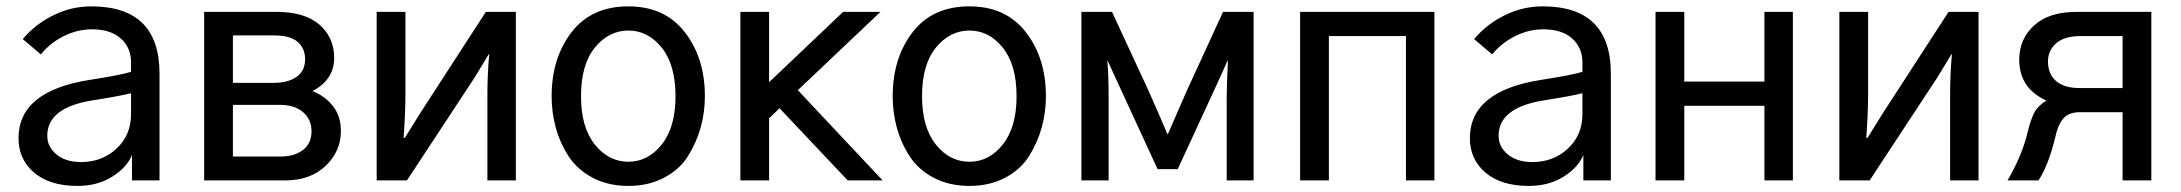

<svg xmlns="http://www.w3.org/2000/svg" viewBox="-20 -576 6962 613"><path d="M130.9 -142.6Q130.9 -107.4 160.2 -83Q189.5 -58.6 239.3 -58.6Q305.7 -58.6 352.1 -101.6Q398.4 -144.5 398.4 -211.9V-278.3Q359.4 -268.6 271.5 -254.9Q130.9 -231.4 130.9 -142.6ZM39.1 -134.8Q39.1 -286.1 268.6 -321.3Q368.2 -336.9 398.4 -346.7V-377Q398.4 -423.8 365.7 -453.1Q333 -482.4 273.4 -482.4Q226.6 -482.4 183.1 -460.4Q139.6 -438.5 110.4 -402.3L52.7 -451.2Q92.8 -499 150.4 -527.3Q208 -555.7 271.5 -555.7Q489.3 -555.7 489.3 -340.8V0H401.4V-81.1Q384.8 -41 337.9 -11.7Q291 17.6 227.5 17.6Q138.7 17.6 88.9 -24.9Q39.1 -67.4 39.1 -134.8Z M631.8 0V-538.1H862.3Q953.1 -538.1 1000 -497.1Q1046.9 -456.1 1046.9 -391.6Q1046.9 -321.3 977.5 -285.2Q1017.6 -269.5 1043 -237.3Q1068.4 -205.1 1068.4 -158.2Q1068.4 -92.8 1019.5 -46.4Q970.7 0 890.6 0ZM723.6 -76.2H876Q919.9 -76.2 947.3 -97.2Q974.6 -118.2 974.6 -157.2Q974.6 -194.3 947.8 -217.8Q920.9 -241.2 874 -241.2H723.6ZM723.6 -311.5H854.5Q899.4 -311.5 926.8 -330.6Q954.1 -349.6 954.1 -387.7Q954.1 -420.9 930.7 -441.9Q907.2 -462.9 855.5 -462.9H723.6Z M1182.6 0V-538.1H1274.4V-273.4Q1274.4 -215.8 1268.6 -135.7H1272.5L1324.2 -218.8L1531.2 -538.1H1627V0H1536.1V-266.6Q1536.1 -343.8 1542 -402.3H1540L1495.1 -328.1L1279.3 0Z M1835 -268.6Q1835 -169.9 1878.9 -114.7Q1922.9 -59.6 1986.3 -59.6Q2048.8 -59.6 2092.8 -114.7Q2136.7 -169.9 2136.7 -268.6Q2136.7 -369.1 2092.8 -423.8Q2048.8 -478.5 1986.3 -478.5Q1923.8 -478.5 1879.4 -424.3Q1835 -370.1 1835 -268.6ZM1741.2 -268.6Q1741.2 -390.6 1804.7 -473.1Q1868.2 -555.7 1986.3 -555.7Q2102.5 -555.7 2166.5 -473.1Q2230.5 -390.6 2230.5 -268.6Q2230.5 -217.8 2217.3 -169.9Q2204.1 -122.1 2177.2 -78.6Q2150.4 -35.2 2100.6 -8.8Q2050.8 17.6 1986.3 17.6Q1921.9 17.6 1872.6 -8.3Q1823.2 -34.2 1795.4 -77.1Q1767.6 -120.1 1754.4 -168.5Q1741.2 -216.8 1741.2 -268.6Z M2343.8 0V-538.1H2435.5V-313.5L2671.9 -538.1H2791L2527.3 -288.1L2797.9 0H2686.5L2468.8 -230.5L2435.5 -198.2V0Z M2923.8 -268.6Q2923.8 -169.9 2967.8 -114.7Q3011.7 -59.6 3075.2 -59.6Q3137.7 -59.6 3181.6 -114.7Q3225.6 -169.9 3225.6 -268.6Q3225.6 -369.1 3181.6 -423.8Q3137.7 -478.5 3075.2 -478.5Q3012.7 -478.5 2968.3 -424.3Q2923.8 -370.1 2923.8 -268.6ZM2830.1 -268.6Q2830.1 -390.6 2893.6 -473.1Q2957 -555.7 3075.2 -555.7Q3191.4 -555.7 3255.4 -473.1Q3319.3 -390.6 3319.3 -268.6Q3319.3 -217.8 3306.2 -169.9Q3293 -122.1 3266.1 -78.6Q3239.3 -35.2 3189.5 -8.8Q3139.6 17.6 3075.2 17.6Q3010.7 17.6 2961.4 -8.3Q2912.1 -34.2 2884.3 -77.1Q2856.4 -120.1 2843.3 -168.5Q2830.1 -216.8 2830.1 -268.6Z M3432.6 0V-538.1H3530.3L3647.5 -285.2Q3676.8 -219.7 3707 -148.4H3709Q3761.7 -269.5 3768.6 -285.2L3884.8 -538.1H3982.4V0H3896.5V-264.6Q3896.5 -298.8 3900.4 -382.8H3899.4L3869.1 -315.4L3740.2 -36.1H3675.8L3547.9 -313.5L3516.6 -381.8H3515.6Q3519.5 -335.9 3519.5 -264.6V0Z M4130.9 0V-538.1H4559.6V0H4468.8V-460.9H4222.7V0Z M4764.6 -142.6Q4764.6 -107.4 4793.9 -83Q4823.2 -58.6 4873 -58.6Q4939.5 -58.6 4985.8 -101.6Q5032.2 -144.5 5032.2 -211.9V-278.3Q4993.2 -268.6 4905.3 -254.9Q4764.6 -231.4 4764.6 -142.6ZM4672.9 -134.8Q4672.9 -286.1 4902.3 -321.3Q5002 -336.9 5032.2 -346.7V-377Q5032.2 -423.8 4999.5 -453.1Q4966.8 -482.4 4907.2 -482.4Q4860.4 -482.4 4816.9 -460.4Q4773.4 -438.5 4744.1 -402.3L4686.5 -451.2Q4726.6 -499 4784.2 -527.3Q4841.8 -555.7 4905.3 -555.7Q5123 -555.7 5123 -340.8V0H5035.2V-81.1Q5018.6 -41 4971.7 -11.7Q4924.8 17.6 4861.3 17.6Q4772.5 17.6 4722.7 -24.9Q4672.9 -67.4 4672.9 -134.8Z M5265.6 0V-538.1H5357.4V-315.4H5613.3V-538.1H5704.1V0H5613.3V-238.3H5357.4V0Z M5852.5 0V-538.1H5944.3V-273.4Q5944.3 -215.8 5938.5 -135.7H5942.4L5994.1 -218.8L6201.2 -538.1H6296.9V0H6206.1V-266.6Q6206.1 -343.8 6211.9 -402.3H6210L6165 -328.1L5949.2 0Z M6518.6 -379.9Q6518.6 -339.8 6544.4 -317.4Q6570.3 -294.9 6619.1 -294.9H6756.8V-460.9H6623Q6571.3 -460.9 6544.9 -438Q6518.6 -415 6518.6 -379.9ZM6389.6 0Q6437.5 -83 6454.1 -156.2Q6463.9 -195.3 6475.1 -216.8Q6486.3 -238.3 6513.7 -254.9Q6426.8 -293.9 6426.8 -385.7Q6426.8 -451.2 6474.1 -494.6Q6521.5 -538.1 6609.4 -538.1H6848.6V0H6756.8V-217.8H6620.1Q6584 -217.8 6566.9 -196.8Q6549.8 -175.8 6542 -138.7Q6520.5 -48.8 6488.3 0Z"/></svg>

Font: Gothic A1 Medium
Style: Regular
Weight: 500
Designer: HanYang I&C Co.,Ltd.
Foundry: HanYang I&C Co.,Ltd.
Version: Version 2.50